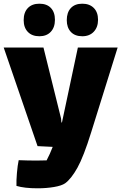

<svg xmlns="http://www.w3.org/2000/svg" viewBox="-21 -769 656 1038"><path d="M615 -512 472 -54Q431 78 397.5 138Q364 198 331 222Q312 235 271 242Q230 249 182 249Q111 249 68 236Q67 208 70.5 166.5Q74 125 80 97Q130 99 177 99Q213 99 231 98Q249 64 264 25L182 21L-1 -512H214L309 -129L311 -107H314L400 -512ZM192 -573Q152 -573 129.5 -596.5Q107 -620 107 -660Q107 -702 129.5 -725.5Q152 -749 192 -749Q232 -749 254 -726Q276 -703 276 -662Q276 -621 253.5 -597Q231 -573 192 -573ZM424 -573Q384 -573 362 -596.5Q340 -620 340 -660Q340 -702 362 -725.5Q384 -749 424 -749Q463 -749 486 -726Q509 -703 509 -662Q509 -622 486 -597.5Q463 -573 424 -573Z"/></svg>

Font: Lalezar
Style: Regular
Weight: 400
Designer: Borna Izadpanah
Foundry: Borna Izadpanah
Version: Version 1.003;November 28, 2018;FontCreator 11.5.0.2421 64-b